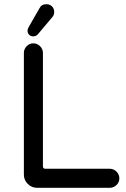

<svg xmlns="http://www.w3.org/2000/svg" viewBox="-20 -894 602 915"><path d="M111.3 -748Q111.3 -755.9 118.2 -767.6L168 -854.5Q177.7 -874 201.2 -874Q216.8 -874 227.5 -863.8Q238.3 -853.5 238.3 -836.9Q238.3 -821.3 228.5 -811.5L161.1 -731.4Q152.3 -720.7 138.7 -720.7Q127 -720.7 119.1 -728Q111.3 -735.4 111.3 -748ZM93.8 -61.5V-641.6Q93.8 -660.2 106.9 -673.8Q120.1 -687.5 138.7 -687.5Q157.2 -687.5 170.9 -673.8Q184.6 -660.2 184.6 -641.6V-101.6Q184.6 -89.8 196.3 -89.8H502.9Q521.5 -89.8 535.2 -76.2Q548.8 -62.5 548.8 -43.9Q548.8 -25.4 535.2 -12.2Q521.5 1 502.9 1H156.2Q130.9 1 112.3 -17.6Q93.8 -36.1 93.8 -61.5Z"/></svg>

Font: KTXP_ComRound
Style: Medium
Weight: 500
Version: Version 1.01;May 16, 2022;FontCreator 13.0.0.2683 64-bit